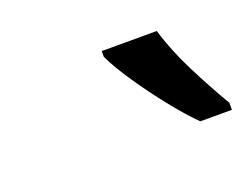

<svg xmlns="http://www.w3.org/2000/svg" viewBox="-44 -840 397 308"><g transform="rotate(-20 155.0 -686.0)"><path d="M256 -606Q237 -625 215.5 -652Q194 -679 175 -707Q156 -735 146 -756V-766H240Q251 -729 270.5 -690.5Q290 -652 310 -618V-606Z"/></g></svg>

Font: Manna Sans
Style: Italic
Weight: 400
Italic angle: -12°
Designer: Monotype Design Team
Foundry: Monotype Imaging Inc.
Version: Version 2.001.1; ttfautohint (v1.8.2)